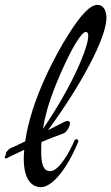

<svg xmlns="http://www.w3.org/2000/svg" viewBox="-113 -751 459 792"><path d="M-57 -145C-71 -140 -78 -136 -88 -122L-90 -111C-92 -106 -94 -101 -93 -100C-91 -97 -89 -97 -86 -98C-86 -98 -57 -113 -13 -133C-14 -121 -15 -109 -15 -97C-15 -7 20 21 56 21C103 21 164 -56 208 -162C209 -164 210 -166 210 -168C210 -173 207 -177 203 -177C201 -177 196 -176 193 -169C178 -133 132 -45 94 -45C64 -45 57 -78 57 -127C57 -139 57 -151 58 -165C86 -177 116 -189 147 -200C167 -204 196 -266 154 -249L85 -214C221 -399 326 -595 326 -677C326 -709 313 -731 289 -731C257 -731 216 -683 170 -610C117 -527 15 -339 -9 -168ZM82 -300C116 -420 211 -619 240 -619C248 -619 251 -615 251 -602C251 -557 188 -400 64 -219C68 -244 74 -271 82 -300Z"/></svg>

Font: Mervale Script
Style: Regular
Weight: 400
Designer: Astigmatic (AOETI)
Foundry: Astigmatic (AOETI)
Version: Version 1.000